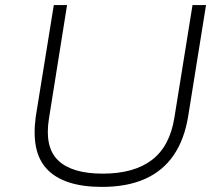

<svg xmlns="http://www.w3.org/2000/svg" viewBox="-20 -725 872 753"><path d="M380 8Q305 8 251 -9.5Q197 -27 164.5 -61.5Q132 -96 121.5 -147Q111 -198 120 -266L191 -705H243L172 -260Q154 -148 208 -96Q262 -44 383 -44Q505 -44 575.5 -97.5Q646 -151 664 -264L735 -705H788L718 -269Q703 -177 660.5 -115.5Q618 -54 548 -23Q478 8 380 8Z"/></svg>

Font: Nunito Sans 7pt SemiExpanded ExtraLight
Style: Italic
Weight: 250
Width: 6
Italic angle: -9°
Designer: Vernon Adams
Foundry: Vernon Adams
Version: Version 3.101;gftools[0.9.27]